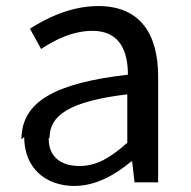

<svg xmlns="http://www.w3.org/2000/svg" viewBox="-20 -576 632 635"><path d="M60 -123C60 -20 131 39 226 39C296 39 360 3 414 -42H417L425 27H503V-323C503 -463 444 -556 305 -556C213 -556 132 -515 79 -481L116 -414C161 -444 220 -474 286 -474C379 -474 403 -403 403 -329C160 -301 51 -239 51 -115ZM144 -121C144 -194 209 -241 401 -264V-104C345 -54 299 -27 243 -27C186 -27 141 -53 141 -118Z"/></svg>

Font: GenEiGothic-pro-Regular
Style: Regular
Weight: 400
Designer: Ryoko NISHIZUKA (kana & ideographs); Paul D. Hunt (Latin, Greek & Cyrillic); Wenlong ZHANG (bopomofo); Sandoll Communica
Foundry: Adobe Systems Incorporated; o_tamon
Version: Version 1.000.140830